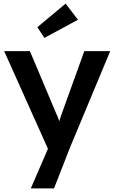

<svg xmlns="http://www.w3.org/2000/svg" viewBox="-20 -809 635 1059"><path d="M150 230 262 -29 263 53 3 -527H145L290 -183Q297 -170 304 -148.5Q311 -127 316 -106L291 -98Q298 -117 306 -138.5Q314 -160 321 -183L445 -527H588L368 0L278 230ZM225 -600 186 -659 342 -789 410 -700Z"/></svg>

Font: Our Lexend Medium
Style: Regular
Weight: 500
Designer: Bonnie Shaver-Troup, Thomas Jockin
Foundry: Lexend
Version: Version 1.007